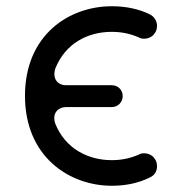

<svg xmlns="http://www.w3.org/2000/svg" viewBox="-20 -575 569 615"><path d="M425 -80C398 -68 369 -62 338 -62C262 -62 189 -99 157 -179C145 -216 170 -232 191 -232H338C358 -232 373 -248 373 -267C373 -287 358 -302 338 -302H190C170 -302 146 -318 157 -355C189 -436 261 -473 338 -473C369 -473 398 -467 425 -455C430 -452 435 -451 442 -451C465 -451 483 -469 483 -492C483 -509 473 -523 458 -530C422 -547 382 -555 338 -555C201 -555 60 -463 60 -268C60 -73 202 20 338 20C379 20 420 13 459 -6C475 -13 483 -26 483 -43C483 -66 465 -84 442 -84C435 -84 430 -83 425 -80Z"/></svg>

Font: Fabada
Style: Regular
Weight: 400
Designer: deFharo
Foundry: deFharo.com
Version: Version 4.000 2011 initial release